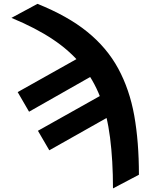

<svg xmlns="http://www.w3.org/2000/svg" viewBox="-20 -791 800 1023"><path d="M41 -695.8 179.7 -770.5Q341.3 -705.6 444.8 -621.6Q549.8 -536.6 609.9 -425.8Q670.4 -314 695.3 -175.3Q720.2 -35.2 720.2 140.1L582 212.9Q582 64.5 566.4 -57.6Q551.3 -176.8 514.2 -272.9Q477.5 -367.7 415.5 -443.8Q351.6 -521.5 261.2 -581.5Q171.4 -641.6 41 -695.8ZM462.4 -518.1 522.5 -416 134.8 -195.8 74.2 -300.3ZM570.3 -312 630.4 -209 242.7 9.8 182.1 -94.2Z"/></svg>

Font: My Font
Style: Bold
Weight: 500
Designer: Rasmus Andersson
Foundry: rsms
Version: Version 0.001